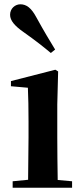

<svg xmlns="http://www.w3.org/2000/svg" viewBox="-20 -875 389 895"><path d="M237 -644C212 -685 187 -726 149 -795C126 -838 103 -855 75 -855C51 -855 27 -836 27 -806C27 -779 49 -754 89 -726C147 -685 182 -657 217 -628ZM110 0H316V-30L249 -36C248 -94 247 -180 247 -235V-388L251 -542L238 -550L31 -497V-473L110 -466C112 -418 113 -375 113 -308V-235L111 -37L39 -30V0Z"/></svg>

Font: Noto Serif KR
Style: Bold
Weight: 700
Designer: Ryoko NISHIZUKA 西塚涼子 (kana & ideographs); Frank Grießhammer (Latin, Greek & Cyrillic); Wenlong ZHANG 张文龙 (bopomofo); San
Foundry: Adobe
Version: Version 2.001;hotconv 1.1.0;makeotfexe 2.6.0